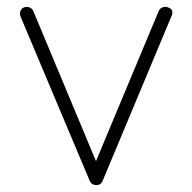

<svg xmlns="http://www.w3.org/2000/svg" viewBox="-20 -537 558 557"><path d="M59 -517Q64 -517 69.5 -513.5Q75 -510 77 -504L262 -61L252 -54L440 -504Q445 -517 461 -517Q466 -517 473 -513Q480 -509 480 -501Q480 -496 479 -493.5Q478 -491 477 -489L278 -13Q273 0 259 0Q253 0 247.5 -3.5Q242 -7 240 -13L40 -488Q39 -490 38.5 -492.5Q38 -495 38 -497Q38 -505 43 -511Q48 -517 59 -517Z"/></svg>

Font: Quicksand Light Light
Style: Regular
Weight: 300
Version: Version 3.006